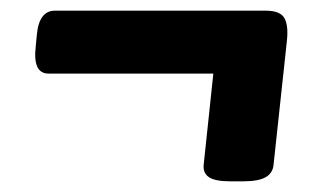

<svg xmlns="http://www.w3.org/2000/svg" viewBox="-20 -407 600 360"><path d="M412 -67Q383 -67 371.5 -75Q360 -83 362 -99L380 -269H71Q41 -269 47 -320L49 -341Q53 -387 83 -387H478Q505 -387 513 -373.5Q521 -360 518 -331L493 -99Q492 -83 478.5 -75Q465 -67 436 -67Z"/></svg>

Font: Asap ExtraBold
Style: Italic
Weight: 800
Italic angle: -6°
Designer: Pablo Cosgaya
Foundry: Omnibus-Type
Version: Version 3.001; ttfautohint (v1.8.4.7-5d5b)